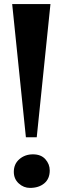

<svg xmlns="http://www.w3.org/2000/svg" viewBox="-20 -910 308 938"><path d="M226.5 -890 159.5 -239.5H106.5L39.5 -890ZM47.5 -70.5Q47.5 -109 74.8 -132.5Q102 -156 141 -156Q180.5 -156 201.8 -132Q223 -108 223 -77.5Q223 -36.5 196.2 -14.2Q169.5 8 126.5 8Q95.5 8 71.5 -14Q47.5 -36 47.5 -70.5Z"/></svg>

Font: Merriweather 96pt Black
Style: Regular
Weight: 900
Version: Version 2.100